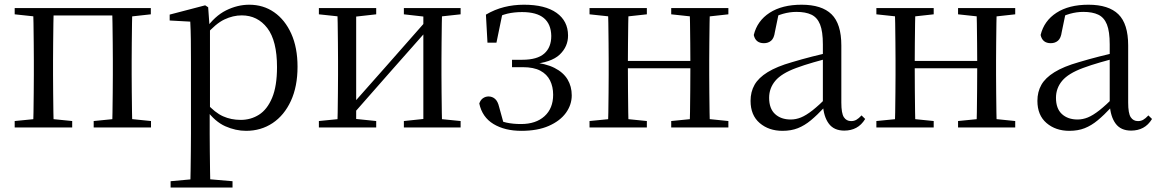

<svg xmlns="http://www.w3.org/2000/svg" viewBox="-20 -551 5010 830"><path d="M123.1 0Q124.3 -24.4 124.8 -65.3Q125.3 -106.3 125.8 -150.3Q126.3 -194.3 126.3 -228.5V-288.3Q126.3 -321.7 125.8 -365.7Q125.3 -409.7 124.8 -450.7Q124.3 -491.8 123.1 -516H212.3Q211.3 -491.8 210.8 -450.7Q210.3 -409.7 209.8 -365.7Q209.3 -321.7 209.3 -288.3V-228.5Q209.3 -194.3 209.8 -150.3Q210.3 -106.3 210.8 -65.3Q211.3 -24.4 212.3 0ZM464.8 0Q465.8 -24.4 466.3 -65.3Q466.8 -106.3 467.3 -150.3Q467.8 -194.3 467.8 -228.5V-288.3Q467.8 -321.7 467.3 -365.7Q466.8 -409.7 466.3 -450.7Q465.8 -491.8 464.8 -516H552.2Q551.2 -491.8 550.7 -450.7Q550.2 -409.7 549.7 -365.7Q549.2 -321.7 549.2 -288.3V-228.5Q549.2 -194.3 549.7 -150.3Q550.2 -106.3 550.7 -65.3Q551.2 -24.4 552.2 0ZM43.5 0V-27.8L152.7 -38.6H184.7L292.1 -27.8V0ZM385 0V-27.8L493.4 -38.6H526.4L632.8 -27.8V0ZM43.5 -489.1V-516H167V-477.4H152.7ZM508.7 -477.4V-516H632V-489.1L526.4 -477.4ZM167 -484.1V-516H508.7V-484.1Z M717.5 259.8V232.4L828.7 222.2H866.5L985.2 232.4V259.8ZM802.5 259.8Q803.5 225.6 804 185.1Q804.5 144.5 805 103.1Q805.5 61.7 805.5 26.7V-286.8Q805.5 -338.2 805 -379.5Q804.5 -420.7 802.5 -457.5L713.5 -462.4V-487.9L866.9 -528L879.9 -519.6L885.9 -435.3L887.7 -430.1V-78.7L886.5 -68.7V26.5Q886.5 60.7 887 102.2Q887.5 143.7 888 184.7Q888.5 225.6 889.5 259.8ZM1043.6 14.6Q999.1 14.6 954.2 -5.1Q909.3 -24.9 871.2 -77.1H858.4L872.3 -105.1Q909.5 -63.7 944.4 -48.2Q979.2 -32.7 1020.5 -32.7Q1064.2 -32.7 1099.6 -55.1Q1135.1 -77.6 1156.3 -128.1Q1177.5 -178.6 1177.5 -260.8Q1177.5 -374.9 1135.5 -429.7Q1093.4 -484.5 1024.9 -484.5Q987.4 -484.5 950 -466.8Q912.5 -449.1 868.2 -398.2L857.6 -425H868.5Q907.9 -481.5 957.2 -506.1Q1006.6 -530.6 1057.3 -530.6Q1118.5 -530.6 1165.2 -498Q1212 -465.4 1239.1 -405.4Q1266.2 -345.3 1266.2 -262.6Q1266.2 -177.1 1237.5 -114.8Q1208.7 -52.4 1158.4 -18.9Q1108.2 14.6 1043.6 14.6Z M1358.5 0V-27.8L1466.7 -38.6H1501.3L1606.3 -27.8V0ZM1725.9 0V-27.8L1828.6 -38.6H1863L1971.2 -27.8V0ZM1438.1 0Q1439.3 -24.4 1439.8 -65.3Q1440.3 -106.3 1440.8 -150.3Q1441.3 -194.3 1441.3 -228.5V-288.3Q1441.3 -321.7 1440.8 -365.7Q1440.3 -409.7 1439.8 -450.7Q1439.3 -491.8 1438.1 -516H1519.7V0ZM1497.1 -46.9 1461.9 -65.8H1473.3L1650.2 -265.6L1831 -470.9L1864.7 -451H1853.4L1675.1 -249.4ZM1810.1 0V-516H1891.4Q1890.4 -491.8 1889.9 -450.7Q1889.4 -409.7 1888.9 -365.7Q1888.4 -321.7 1888.4 -288.3V-228.5Q1888.4 -194.3 1888.9 -150.3Q1889.4 -106.3 1889.9 -65.3Q1890.4 -24.4 1891.4 0ZM1358.5 -489.1V-516H1606.3V-489.1L1502.1 -477.4H1467.7ZM1725.9 -489.1V-516H1971.2V-489.1L1863.8 -477.4H1829.4Z M2233.6 14.6Q2162.2 14.6 2113.3 -14.9Q2064.4 -44.5 2051.9 -103.6Q2057.2 -119.3 2068.2 -126.7Q2079.2 -134 2091.8 -134Q2108.1 -134 2120.1 -123.5Q2132.1 -112.9 2137.6 -88.9L2160.1 -7.5L2111.8 -42.1Q2141.9 -26.9 2169.6 -20.9Q2197.3 -14.8 2232.3 -14.8Q2296.6 -14.8 2333.9 -48.7Q2371.2 -82.5 2371.2 -141.5Q2371.2 -176.1 2357.8 -203.1Q2344.4 -230.1 2315.9 -245.3Q2287.3 -260.6 2240 -260.6H2193.4V-292.6H2237.6Q2302.2 -292.6 2332.7 -319.4Q2363.3 -346.3 2363.1 -396.1Q2362.1 -446.9 2331 -472.9Q2299.9 -498.8 2236.8 -498.8Q2202.2 -498.8 2172.4 -491.7Q2142.6 -484.6 2113 -466.1L2153 -497.1L2126.1 -366.5H2087.3L2080.6 -487.8Q2118.3 -510 2159.2 -520.3Q2200.1 -530.6 2245 -530.6Q2336.5 -530.6 2386 -495.4Q2435.4 -460.1 2435.6 -397.7Q2435.9 -349.6 2399.4 -314.9Q2362.9 -280.3 2276.8 -273.2L2278.6 -282Q2339 -276.8 2377.1 -257.4Q2415.2 -238.1 2433.4 -207.8Q2451.6 -177.5 2451.6 -138.7Q2451.6 -98 2426.4 -63.1Q2401.1 -28.2 2352.5 -6.8Q2304 14.6 2233.6 14.6Z M2608.1 0Q2609.3 -24.4 2609.8 -65.3Q2610.3 -106.3 2610.8 -150.3Q2611.3 -194.3 2611.3 -228.5V-288.3Q2611.3 -321.7 2610.8 -365.7Q2610.3 -409.7 2609.8 -450.7Q2609.3 -491.8 2608.1 -516H2697.3Q2696.3 -491.8 2695.8 -450.2Q2695.3 -408.7 2694.8 -363.1Q2694.3 -317.5 2694.3 -279.8V-260.2Q2694.3 -210.2 2694.8 -159.3Q2695.3 -108.5 2695.8 -66.4Q2696.3 -24.4 2697.3 0ZM2960.4 0Q2962.4 -24.4 2962.9 -66.4Q2963.4 -108.5 2963.9 -159.3Q2964.4 -210.2 2964.4 -260.2V-279.8Q2964.4 -317.5 2963.9 -363.1Q2963.4 -408.7 2962.9 -450.2Q2962.4 -491.8 2960.4 -516H3048.9Q3047.9 -491.8 3047.4 -450.7Q3046.9 -409.7 3046.4 -365.7Q3045.9 -321.7 3045.9 -288.3V-228.5Q3045.9 -194.3 3046.4 -150.3Q3046.9 -106.3 3047.4 -65.3Q3047.9 -24.4 3048.9 0ZM2528.5 0V-27.8L2637.7 -38.6H2669.7L2776.3 -27.8V0ZM2528.5 -489.1V-516H2776.3V-489.1L2669.7 -477.4H2637.7ZM2881.6 0V-27.8L2989.8 -38.6H3022.8L3128.7 -27.8V0ZM2881.6 -489.1V-516H3128.7V-489.1L3022.8 -477.4H2989.8ZM2652 -256V-287.5H3004.9V-256Z M3362.7 14.6Q3303.5 14.6 3264.1 -19.1Q3224.6 -52.8 3224.6 -115.1Q3224.6 -153.9 3241.8 -184.3Q3258.9 -214.6 3298.4 -239Q3337.9 -263.5 3403.9 -282.3Q3445.8 -294.9 3491.8 -306.7Q3537.8 -318.5 3577.8 -327.7V-303.3Q3537.8 -293.3 3496.7 -281.5Q3455.6 -269.7 3421.6 -257Q3358.3 -233.6 3331.6 -201.7Q3304.9 -169.7 3304.9 -128.2Q3304.9 -81.6 3330.5 -58Q3356.2 -34.4 3398.1 -34.4Q3420.6 -34.4 3442.6 -43.3Q3464.6 -52.2 3492.7 -74.2Q3520.7 -96.3 3558.8 -134.4L3567.5 -87.1H3543.9Q3512.7 -53.7 3485.5 -31.1Q3458.2 -8.4 3429.1 3.1Q3400 14.6 3362.7 14.6ZM3629.8 13.6Q3585.1 13.6 3562.8 -16.6Q3540.5 -46.7 3537.2 -99.7V-103.3V-359Q3537.2 -415 3525.1 -445.3Q3512.9 -475.6 3487.7 -487.6Q3462.6 -499.6 3423 -499.6Q3394.3 -499.6 3365.1 -491.4Q3335.9 -483.2 3302.7 -464.7L3346.2 -491.9L3329.8 -412.7Q3326.2 -386 3313.7 -375.2Q3301.1 -364.3 3282.4 -364.3Q3246.2 -364.3 3238.5 -399.7Q3253.4 -461 3307.1 -495.8Q3360.8 -530.6 3445.2 -530.6Q3532.5 -530.6 3574.8 -489.2Q3617 -447.8 3617 -354.6V-107.7Q3617 -60.8 3628.1 -44.2Q3639.1 -27.5 3659.4 -27.5Q3672 -27.5 3682 -33.2Q3692 -38.8 3704.4 -52.1L3720.1 -36.7Q3704.2 -10.7 3681.6 1.4Q3659 13.6 3629.8 13.6Z M3848.1 0Q3849.3 -24.4 3849.8 -65.3Q3850.3 -106.3 3850.8 -150.3Q3851.3 -194.3 3851.3 -228.5V-288.3Q3851.3 -321.7 3850.8 -365.7Q3850.3 -409.7 3849.8 -450.7Q3849.3 -491.8 3848.1 -516H3937.3Q3936.3 -491.8 3935.8 -450.2Q3935.3 -408.7 3934.8 -363.1Q3934.3 -317.5 3934.3 -279.8V-260.2Q3934.3 -210.2 3934.8 -159.3Q3935.3 -108.5 3935.8 -66.4Q3936.3 -24.4 3937.3 0ZM4200.4 0Q4202.4 -24.4 4202.9 -66.4Q4203.4 -108.5 4203.9 -159.3Q4204.4 -210.2 4204.4 -260.2V-279.8Q4204.4 -317.5 4203.9 -363.1Q4203.4 -408.7 4202.9 -450.2Q4202.4 -491.8 4200.4 -516H4288.9Q4287.9 -491.8 4287.4 -450.7Q4286.9 -409.7 4286.4 -365.7Q4285.9 -321.7 4285.9 -288.3V-228.5Q4285.9 -194.3 4286.4 -150.3Q4286.9 -106.3 4287.4 -65.3Q4287.9 -24.4 4288.9 0ZM3768.5 0V-27.8L3877.7 -38.6H3909.7L4016.3 -27.8V0ZM3768.5 -489.1V-516H4016.3V-489.1L3909.7 -477.4H3877.7ZM4121.6 0V-27.8L4229.8 -38.6H4262.8L4368.7 -27.8V0ZM4121.6 -489.1V-516H4368.7V-489.1L4262.8 -477.4H4229.8ZM3892 -256V-287.5H4244.9V-256Z M4602.7 14.6Q4543.5 14.6 4504.1 -19.1Q4464.6 -52.8 4464.6 -115.1Q4464.6 -153.9 4481.8 -184.3Q4498.9 -214.6 4538.4 -239Q4577.9 -263.5 4643.9 -282.3Q4685.8 -294.9 4731.8 -306.7Q4777.8 -318.5 4817.8 -327.7V-303.3Q4777.8 -293.3 4736.7 -281.5Q4695.6 -269.7 4661.6 -257Q4598.3 -233.6 4571.6 -201.7Q4544.9 -169.7 4544.9 -128.2Q4544.9 -81.6 4570.5 -58Q4596.2 -34.4 4638.1 -34.4Q4660.6 -34.4 4682.6 -43.3Q4704.6 -52.2 4732.7 -74.2Q4760.7 -96.3 4798.8 -134.4L4807.5 -87.1H4783.9Q4752.7 -53.7 4725.5 -31.1Q4698.2 -8.4 4669.1 3.1Q4640 14.6 4602.7 14.6ZM4869.8 13.6Q4825.1 13.6 4802.8 -16.6Q4780.5 -46.7 4777.2 -99.7V-103.3V-359Q4777.2 -415 4765.1 -445.3Q4752.9 -475.6 4727.7 -487.6Q4702.6 -499.6 4663 -499.6Q4634.3 -499.6 4605.1 -491.4Q4575.9 -483.2 4542.7 -464.7L4586.2 -491.9L4569.8 -412.7Q4566.2 -386 4553.7 -375.2Q4541.1 -364.3 4522.4 -364.3Q4486.2 -364.3 4478.5 -399.7Q4493.4 -461 4547.1 -495.8Q4600.8 -530.6 4685.2 -530.6Q4772.5 -530.6 4814.8 -489.2Q4857 -447.8 4857 -354.6V-107.7Q4857 -60.8 4868.1 -44.2Q4879.1 -27.5 4899.4 -27.5Q4912 -27.5 4922 -33.2Q4932 -38.8 4944.4 -52.1L4960.1 -36.7Q4944.2 -10.7 4921.6 1.4Q4899 13.6 4869.8 13.6Z"/></svg>

Font: Noto Serif KR ExtraLight
Style: Regular
Weight: 200
Designer: Ryoko NISHIZUKA 西塚涼子 (kana & ideographs); Frank Grießhammer (Latin, Greek & Cyrillic); Wenlong ZHANG 张文龙 (bopomofo); San
Foundry: Adobe
Version: Version 2.002-H1;hotconv 1.1.0;makeotfexe 2.6.0